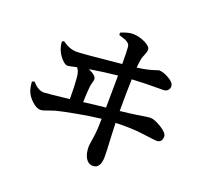

<svg xmlns="http://www.w3.org/2000/svg" viewBox="-144 -971 1287 1207"><g transform="rotate(20 500.0 -367.0)"><path d="M399 -290Q414 -292 468 -298.5Q522 -305 546 -307Q548 -461 548 -522Q460 -513 362 -497Q416 -473 416 -449Q416 -440 411 -423Q406 -406 405 -394Q401 -362 399 -290ZM468 -764V-780Q518 -801 550 -800Q591 -799 630.5 -779.5Q670 -760 670 -738Q670 -724 661 -703.5Q652 -683 649 -671Q642 -634 641 -609Q683 -614 715 -622Q747 -630 761.5 -635.5Q776 -641 779 -641Q809 -641 847.5 -618.5Q886 -596 886 -573Q886 -556 875.5 -545Q865 -534 846 -534Q711 -534 637 -529Q634 -451 634 -316Q691 -322 736.5 -329Q782 -336 801.5 -339Q821 -342 830 -342Q859 -342 905.5 -313Q952 -284 952 -261Q952 -219 914 -219Q905 -219 821.5 -230Q738 -241 635 -237Q637 -171 639 -138Q644 -51 644 -15Q644 66 593 66Q562 66 544.5 37Q527 8 527 -40Q527 -50 533.5 -88Q540 -126 542 -163Q544 -199 544 -231Q471 -223 380 -206Q289 -189 252 -179Q236 -174 216.5 -167Q197 -160 184.5 -156Q172 -152 163 -152Q136 -152 106 -180Q76 -208 65 -236Q55 -261 52 -301L67 -307Q108 -262 144 -262Q165 -262 314 -279Q314 -364 309 -421Q306 -463 288 -483Q236 -471 227 -471Q212 -471 190.5 -493.5Q169 -516 158 -541Q146 -565 143 -602L155 -609Q204 -573 252 -573Q291 -573 548 -599Q548 -687 545 -712Q544 -727 533 -736.5Q522 -746 510 -750.5Q498 -755 468 -764Z"/></g></svg>

Font: Swei Spring CJKtc
Style: Bold
Weight: 700
Version: Version 1.021